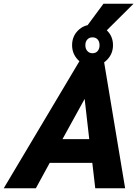

<svg xmlns="http://www.w3.org/2000/svg" viewBox="-80 -1008 750 1028"><path d="M-60 0 351 -690H475L590 0H430L409 -181L459 -136H141L208 -176L112 0ZM233 -224 210 -263H443L403 -218L368 -524L395 -518ZM306 -766Q306 -813 337.5 -844.5Q369 -876 415 -876Q461 -876 493 -844.5Q525 -813 525 -766Q525 -720 493 -687.5Q461 -655 415 -655Q369 -655 337.5 -687.5Q306 -720 306 -766ZM377 -766Q377 -747 387.5 -735Q398 -723 415 -723Q433 -723 443 -735Q453 -747 453 -766Q453 -785 443 -796.5Q433 -808 415 -808Q398 -808 387.5 -796.5Q377 -785 377 -766ZM363 -838 474 -988H635L484 -838Z"/></svg>

Font: Radio Canada
Style: Italic
Weight: 400
Italic angle: -12°
Designer: Charles Daoud, Etienne Aubert Bonn, Alexandre Saumier Demers, Jacques Le Bailly
Foundry: Radio-Canada
Version: Version 2.104;gftools[0.9.28.dev5+ged2979d]